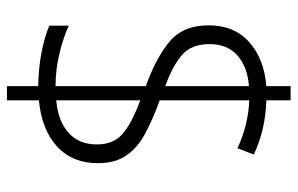

<svg xmlns="http://www.w3.org/2000/svg" viewBox="-172 -627 857 553"><g transform="rotate(90 256.5 -350.5)"><path d="M228 -32Q174 -33 129 -42Q84 -51 54 -64V-120Q86 -105 133 -93.5Q180 -82 228 -82V-342Q145 -372 99 -411Q53 -450 53 -523Q53 -597 101.5 -640Q150 -683 228 -689V-759H269V-689Q353 -687 425 -653L407 -606Q340 -637 269 -640V-382Q327 -361 367.5 -338.5Q408 -316 429 -284Q450 -252 450 -204Q450 -130 401.5 -86Q353 -42 269 -34V58H228ZM228 -639Q173 -635 140 -606Q107 -577 107 -526Q107 -473 138.5 -446Q170 -419 228 -398ZM269 -84Q328 -89 362 -119Q396 -149 396 -201Q396 -249 365 -275.5Q334 -302 269 -326Z"/></g></svg>

Font: Noto Sans Lao Looped SemiCondensed Light
Style: Regular
Weight: 300
Width: 4
Designer: Mark Frömberg, Ben Mitchell
Foundry: The Fontpad Ltd
Version: Version 1.002; ttfautohint (v1.8.4.7-5d5b)